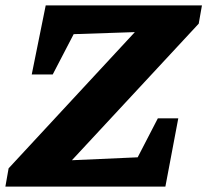

<svg xmlns="http://www.w3.org/2000/svg" viewBox="-25 -694 771 714"><path d="M714 -606 194 -46 171 -95 487 -109 562 -254H638L590 0H-5L7 -68L526 -628L549 -577L249 -567L171 -417H93L145 -674H726Z"/></svg>

Font: Piazzolla Thin Black
Style: Italic
Weight: 900
Italic angle: -11.3°
Version: Version 2.005